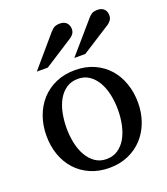

<svg xmlns="http://www.w3.org/2000/svg" viewBox="-137 -829 817 937"><g transform="rotate(-20 272.0 -360.5)"><path d="M405.8 -241.2Q405.8 -282.2 397.7 -319.8Q389.6 -357.4 373 -386.2Q356.4 -415 331.5 -432.1Q306.6 -449.2 272.9 -449.2Q238.3 -449.2 212.9 -432.1Q187.5 -415 171.1 -386.2Q154.8 -357.4 147 -319.8Q139.2 -282.2 139.2 -241.2Q139.2 -200.7 147.2 -163.1Q155.3 -125.5 171.9 -96.7Q188.5 -67.9 213.4 -50.5Q238.3 -33.2 272 -33.2Q306.2 -33.2 331.5 -50.3Q356.9 -67.4 373.3 -96.2Q389.6 -125 397.7 -162.6Q405.8 -200.2 405.8 -241.2ZM509.8 -240.2Q509.8 -187 492.9 -140.9Q476.1 -94.7 445.1 -60.8Q414.1 -26.9 369.9 -7.3Q325.7 12.2 271 12.2Q216.3 12.2 172.4 -7.1Q128.4 -26.4 97.7 -60.1Q66.9 -93.8 50.5 -139.9Q34.2 -186 34.2 -240.2Q34.2 -293.5 50.8 -339.8Q67.4 -386.2 98.6 -420.7Q129.9 -455.1 174.1 -474.6Q218.3 -494.1 273.9 -494.1Q329.6 -494.1 373.5 -474.1Q417.5 -454.1 447.8 -419.7Q478 -385.3 493.9 -339.1Q509.8 -293 509.8 -240.2ZM329.1 -688Q329.1 -674.3 322.5 -664.6Q315.9 -654.8 305.2 -647.9L154.3 -550.8H97.2L230 -706.1Q235.8 -712.4 241 -717.5Q246.1 -722.7 252 -726.1Q257.8 -729.5 265.4 -731.2Q272.9 -732.9 283.2 -732.9Q295.9 -732.9 304.7 -728.8Q313.5 -724.6 318.8 -718.3Q324.2 -711.9 326.7 -703.9Q329.1 -695.8 329.1 -688ZM523.9 -688Q523.9 -674.3 517.3 -664.6Q510.7 -654.8 501 -647.9L349.1 -550.8H292L426.3 -706.1Q436.5 -718.8 447.3 -725.8Q458 -732.9 478 -732.9Q491.2 -732.9 500 -728.8Q508.8 -724.6 514.2 -718.3Q519.5 -711.9 521.7 -703.9Q523.9 -695.8 523.9 -688Z"/></g></svg>

Font: Charis SIL
Style: Regular
Weight: 400
Foundry: SIL International
Version: Version 4.112